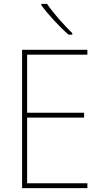

<svg xmlns="http://www.w3.org/2000/svg" viewBox="-20 -1037 528 991"><path d="M431 -66H94V-780H431V-755H120V-455H414V-430H120V-91H431ZM223 -1017Q247 -981 284 -939Q321 -897 353 -866V-858H334Q298 -889 258.5 -932Q219 -975 193 -1010V-1017Z"/></svg>

Font: Noto Sans Malayalam UI SemiCondensed Thin
Style: Regular
Weight: 100
Width: 4
Designer: Jelle Bosma - Monotype Design Team
Foundry: Monotype Imaging Inc.
Version: Version 2.104; ttfautohint (v1.8.4.7-5d5b)